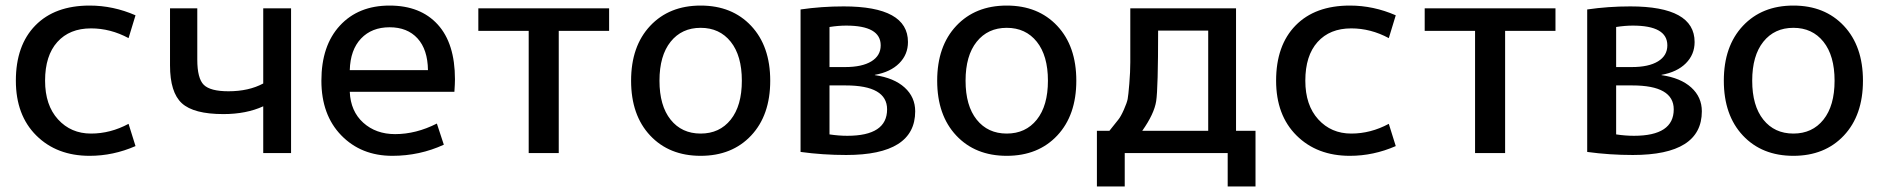

<svg xmlns="http://www.w3.org/2000/svg" viewBox="-20 -550 6752 690"><path d="M442 -413Q377 -448 307 -448Q230 -448 186 -399Q142 -350 142 -260Q142 -172 188.5 -121Q235 -70 307 -70Q377 -70 442 -105L467 -25Q387 10 302 10Q184 10 110.5 -63Q37 -136 37 -260Q37 -387 107 -458.5Q177 -530 302 -530Q387 -530 467 -495Z M926 -168Q865 -140 783 -140Q676 -140 633.5 -179Q591 -218 591 -315V-520H689V-336Q689 -268 712.5 -245Q736 -222 801 -222Q874 -222 926 -250V-520H1026V0H926Z M1237 -298H1518Q1517 -372 1480.5 -412Q1444 -452 1380 -452Q1316 -452 1277.5 -411.5Q1239 -371 1237 -298ZM1237 -220Q1240 -150 1285.5 -109Q1331 -68 1400 -68Q1475 -68 1550 -106L1575 -30Q1488 10 1390 10Q1278 10 1206.5 -63.5Q1135 -137 1135 -260Q1135 -386 1201.5 -458Q1268 -530 1380 -530Q1491 -530 1553 -462Q1615 -394 1615 -265Q1615 -250 1613 -220Z M2169 -439H1988V0H1880V-439H1699V-520H2169Z M2316.5 -457Q2385 -530 2498 -530Q2611 -530 2679.5 -457Q2748 -384 2748 -260Q2748 -136 2679.5 -63Q2611 10 2498 10Q2385 10 2316.5 -63Q2248 -136 2248 -260Q2248 -384 2316.5 -457ZM2390 -120Q2430 -70 2498 -70Q2566 -70 2606 -120Q2646 -170 2646 -260Q2646 -350 2606 -400Q2566 -450 2498 -450Q2430 -450 2390 -400Q2350 -350 2350 -260Q2350 -170 2390 -120Z M2961 -67Q2994 -62 3025 -62Q3168 -62 3168 -157Q3168 -243 3019 -243H2961ZM2961 -309H3017Q3078 -309 3111.5 -329.5Q3145 -350 3145 -387Q3145 -458 3021 -458Q2993 -458 2961 -453ZM3269 -150Q3269 7 3021 7Q2937 7 2857 -4V-516Q2932 -527 3012 -527Q3243 -527 3243 -399Q3243 -354 3211.5 -322.5Q3180 -291 3124 -281V-280Q3193 -270 3231 -235.5Q3269 -201 3269 -150Z M3416.5 -457Q3485 -530 3598 -530Q3711 -530 3779.5 -457Q3848 -384 3848 -260Q3848 -136 3779.5 -63Q3711 10 3598 10Q3485 10 3416.5 -63Q3348 -136 3348 -260Q3348 -384 3416.5 -457ZM3490 -120Q3530 -70 3598 -70Q3666 -70 3706 -120Q3746 -170 3746 -260Q3746 -350 3706 -400Q3666 -450 3598 -450Q3530 -450 3490 -400Q3450 -350 3450 -260Q3450 -170 3490 -120Z M4085 -80H4322V-440H4142Q4142 -232 4135 -186.5Q4128 -141 4085 -80ZM3967 -80Q3989 -108 3998.5 -119.5Q4008 -131 4019 -156Q4030 -181 4032.5 -194Q4035 -207 4038.5 -249.5Q4042 -292 4042 -326.5Q4042 -361 4042 -440V-520H4422V-80H4492V120H4392V0H4022V120H3922V-80Z M4971 -413Q4906 -448 4836 -448Q4759 -448 4715 -399Q4671 -350 4671 -260Q4671 -172 4717.5 -121Q4764 -70 4836 -70Q4906 -70 4971 -105L4996 -25Q4916 10 4831 10Q4713 10 4639.5 -63Q4566 -136 4566 -260Q4566 -387 4636 -458.5Q4706 -530 4831 -530Q4916 -530 4996 -495Z M5570 -439H5389V0H5281V-439H5100V-520H5570Z M5788 -67Q5821 -62 5852 -62Q5995 -62 5995 -157Q5995 -243 5846 -243H5788ZM5788 -309H5844Q5905 -309 5938.5 -329.5Q5972 -350 5972 -387Q5972 -458 5848 -458Q5820 -458 5788 -453ZM6096 -150Q6096 7 5848 7Q5764 7 5684 -4V-516Q5759 -527 5839 -527Q6070 -527 6070 -399Q6070 -354 6038.5 -322.5Q6007 -291 5951 -281V-280Q6020 -270 6058 -235.5Q6096 -201 6096 -150Z M6243.5 -457Q6312 -530 6425 -530Q6538 -530 6606.5 -457Q6675 -384 6675 -260Q6675 -136 6606.5 -63Q6538 10 6425 10Q6312 10 6243.5 -63Q6175 -136 6175 -260Q6175 -384 6243.5 -457ZM6317 -120Q6357 -70 6425 -70Q6493 -70 6533 -120Q6573 -170 6573 -260Q6573 -350 6533 -400Q6493 -450 6425 -450Q6357 -450 6317 -400Q6277 -350 6277 -260Q6277 -170 6317 -120Z"/></svg>

Font: Mplus 1p Medium
Style: Regular
Weight: 500
Version: Version 1.061